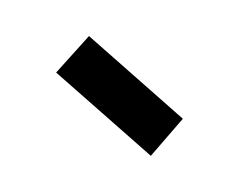

<svg xmlns="http://www.w3.org/2000/svg" viewBox="-37 -793 340 273"><g transform="rotate(-10 133.0 -656.5)"><path d="M105 -748 50 -705 162 -565 216 -609Z"/></g></svg>

Font: Sakbunderan
Style: Regular
Weight: 400
Version: Version 1.00